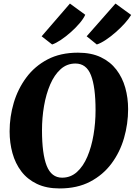

<svg xmlns="http://www.w3.org/2000/svg" viewBox="-20 -1049 757 1079"><path d="M315 10Q240.5 10 187 -15.8Q133.5 -41.5 99.8 -86Q66 -130.5 50 -188.5Q34 -246.5 34 -311Q34 -392.5 57.2 -471Q80.5 -549.5 127.8 -613.2Q175 -677 247.2 -715Q319.5 -753 418 -753Q493 -753 546.5 -727.5Q600 -702 634 -657.5Q668 -613 684 -556Q700 -499 700 -436Q700 -353 677 -273.2Q654 -193.5 606.5 -129.8Q559 -66 486.5 -28Q414 10 315 10ZM329 -50.5Q377 -50.5 412.5 -82.5Q448 -114.5 471 -168.8Q494 -223 505.5 -290.8Q517 -358.5 517 -430Q517 -560.5 491.2 -626.2Q465.5 -692 404 -692Q356 -692 320.8 -660.2Q285.5 -628.5 262.2 -574.5Q239 -520.5 227.5 -453.8Q216 -387 216 -317Q216 -184 242.5 -117.2Q269 -50.5 329 -50.5ZM214 -845 373 -1029 459 -966Q449.5 -944.5 427.5 -918.5Q405.5 -892.5 377.5 -867.8Q349.5 -843 321.8 -824.5Q294 -806 273 -799ZM467 -845 629 -1029 717 -965Q704.5 -944 681.5 -918.2Q658.5 -892.5 630.2 -867.8Q602 -843 574 -824.5Q546 -806 524 -799Z"/></svg>

Font: Merriweather Black
Style: Italic
Weight: 900
Italic angle: -7.8°
Designer: Eben Sorkin
Foundry: Eben Sorkin
Version: Version 2.200;gftools[0.9.31]